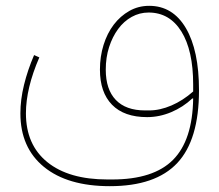

<svg xmlns="http://www.w3.org/2000/svg" viewBox="-20 -399 753 659"><path d="M357 240Q212 240 131 174Q50 108 50 -10Q50 -57 62.5 -108Q75 -159 97 -210L115 -202Q69 -96 69 -10Q69 98 142.5 157.5Q216 217 349 217H365Q507 217 574 149.5Q641 82 643 -61H640Q608 -31 567.5 -14Q527 3 485 3Q406 3 364.5 -39.5Q323 -82 323 -160Q323 -205 335.5 -245Q348 -285 370.5 -314.5Q393 -344 424 -361.5Q455 -379 492 -379Q573 -379 618 -302.5Q663 -226 663 -89Q663 81 588.5 160.5Q514 240 357 240ZM492 -20Q529 -20 568.5 -37Q608 -54 643 -85V-109Q643 -226 602.5 -291Q562 -356 490 -356Q459 -356 432 -341Q405 -326 385.5 -299.5Q366 -273 354.5 -237.5Q343 -202 343 -160Q343 -92 377.5 -56Q412 -20 478 -20Z"/></svg>

Font: IBM Plex Sans Arabic Thin
Style: Regular
Weight: 100
Designer: Mike Abbink, Paul van der Laan, Pieter van Rosmalen, Wael Morcos, Khajak Apelian
Foundry: Bold Monday
Version: Version 1.101